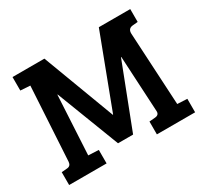

<svg xmlns="http://www.w3.org/2000/svg" viewBox="-138 -856 1109 1048"><g transform="rotate(-30 417.0 -332.5)"><path d="M248 -665 418 -213H420L591 -665H789V-584L756 -581Q726 -578 727 -546L752 -88L814 -85V0H573V-81L609 -84Q636 -86 635 -110L616 -463H614L460 -64H365L213 -459H211L191 -88L256 -85V0H20V-81L56 -84Q79 -86 81 -111L108 -576L47 -580V-665Z"/></g></svg>

Font: Bree Serif
Style: Regular
Weight: 400
Designer: Veronika Burian, Jos Scaglione
Foundry: TypeTogether
Version: Version 1.001